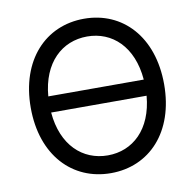

<svg xmlns="http://www.w3.org/2000/svg" viewBox="-82 -821 929 915"><g transform="rotate(-10 382.5 -363.5)"><path d="M382.8 9.8C569.3 9.8 705.1 -132.8 705.1 -363.3C705.1 -594.2 569.3 -737.3 382.8 -737.3C196.3 -737.3 59.6 -594.2 59.6 -363.3C59.6 -132.8 196.3 9.8 382.8 9.8ZM382.8 -76.2C261.2 -76.2 165 -163.6 151.4 -324.2H613.3C599.6 -163.1 503.4 -76.2 382.8 -76.2ZM151.4 -402.3C164.6 -564 261.2 -651.4 382.8 -651.4C503.4 -651.4 600.1 -564.5 613.3 -402.3Z"/></g></svg>

Font: Raveo
Style: Regular
Weight: 400
Designer: Jakub Foglar, Rasmus Andersson (Inter)
Foundry: Jakubfoglar.com
Version: Version 1.100;Glyphs 3.2.3 (3260)